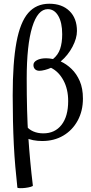

<svg xmlns="http://www.w3.org/2000/svg" viewBox="-20 -744 487 1028"><path d="M73 260Q67 205 62 148Q57 91 54 30.5Q51 -30 49.5 -95.5Q48 -161 48 -233Q48 -409 68 -517Q88 -625 131 -674.5Q174 -724 244 -724Q312 -724 352 -685Q392 -646 392 -578Q392 -539 368 -493.5Q344 -448 305 -415Q336 -401 363 -375Q390 -349 407 -310Q424 -271 424 -216Q424 -150 396 -98.5Q368 -47 319 -18Q270 11 206 11Q181 11 157.5 6.5Q134 2 117 -7L119 -71Q134 -51 158 -40.5Q182 -30 212 -30Q274 -30 309.5 -75.5Q345 -121 345 -203Q345 -267 319.5 -314Q294 -361 253 -381Q238 -374 220.5 -369.5Q203 -365 191 -365Q176 -365 167.5 -373.5Q159 -382 159 -396Q159 -412 178 -422Q197 -432 227 -432Q235 -432 244.5 -431Q254 -430 264 -428Q291 -450 302 -482.5Q313 -515 313 -561Q313 -623 292 -659Q271 -695 236 -695Q182 -695 152.5 -599Q123 -503 123 -323Q123 -233 125 -156.5Q127 -80 131.5 -12.5Q136 55 142 119.5Q148 184 156 250Q156 253 144 256.5Q132 260 115.5 262Q99 264 86 263.5Q73 263 73 260Z"/></svg>

Font: Junicode VF
Style: Regular
Weight: 400
Designer: Peter S. Baker
Version: Version 2.213